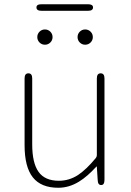

<svg xmlns="http://www.w3.org/2000/svg" viewBox="-20 -873 617 906"><path d="M255 13Q174 13 135 -36Q96 -85 96 -188V-503Q96 -527 114 -527Q132 -527 132 -503V-192Q132 -104 162 -62Q192 -20 258 -20Q306 -20 348 -47Q387 -73 431 -126Q437 -133 437 -142V-503Q437 -527 455 -527Q473 -527 473 -503V-24Q473 0 458 0Q442 1 441 -23L437 -85Q437 -90 434 -86Q392 -40 353 -16Q306 13 255 13ZM192 -662Q177 -662 166.5 -672.5Q156 -683 156 -698Q156 -713 166.5 -723.5Q177 -734 192 -734Q207 -734 217.5 -723.5Q228 -713 228 -698Q228 -683 217.5 -672.5Q207 -662 192 -662ZM382 -662Q367 -662 356.5 -672.5Q346 -683 346 -698Q346 -713 356.5 -723.5Q367 -734 382 -734Q397 -734 407.5 -723.5Q418 -713 418 -698Q418 -683 407.5 -672.5Q397 -662 382 -662ZM176 -822Q152 -822 152 -838Q152 -853 176 -853H395Q419 -853 419 -838Q419 -822 395 -822Z"/></svg>

Font: Resource Han Rounded KR ExtraLight
Style: Regular
Weight: 250
Designer: Cyano Hao (round all glyphs); Ryoko NISHIZUKA 西塚涼子 (kana, bopomofo & ideographs); Paul D. Hunt (Latin, Greek & Cyrillic)
Foundry: Cyano Hao
Version: 0.990